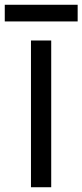

<svg xmlns="http://www.w3.org/2000/svg" viewBox="-52 -786 346 806"><path d="M-32 -766H274V-696H-32ZM78 -616H163V0H78Z"/></svg>

Font: Athiti Medium
Style: Regular
Weight: 500
Designer: CadsonDemak Team
Foundry: CadsonDemak
Version: Version 1.032